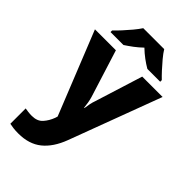

<svg xmlns="http://www.w3.org/2000/svg" viewBox="-298 -856 1186 1186"><g transform="rotate(45 294.5 -263.0)"><path d="M-1 -550H182L280 -238Q285 -221 288.5 -201Q292 -181 294 -160H297Q300 -183 304 -202Q308 -221 314 -237L412 -550H590L365 52Q330 145 271 192.5Q212 240 119 240Q93 240 74.5 237.5Q56 235 42 232V98Q53 100 68.5 102Q84 104 101 104Q148 104 173 76Q198 48 212 10L217 -6ZM388 -766Q402 -743 425 -715.5Q448 -688 471.5 -662.5Q495 -637 513 -620V-606H401Q375 -621 348 -641Q321 -661 295 -686Q269 -661 243.5 -642Q218 -623 192 -606H79V-620Q98 -638 121.5 -663.5Q145 -689 167.5 -716Q190 -743 205 -766Z"/></g></svg>

Font: Noto Kufi Arabic ExtraBold
Style: Regular
Weight: 800
Designer: Monotype Design Team, David Williams, Khaled Hosny
Foundry: Google LLC
Version: Version 2.109; ttfautohint (v1.8.4.7-5d5b)